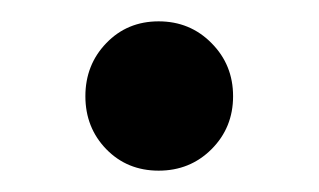

<svg xmlns="http://www.w3.org/2000/svg" viewBox="-20 -412 297 179"><path d="M59.6 -322.3Q59.6 -351.6 79.1 -371.8Q98.6 -392.1 127.9 -392.1Q157.2 -392.1 177.2 -371.8Q197.3 -351.6 197.3 -322.3Q197.3 -293 177.2 -272.9Q157.2 -252.9 127.9 -252.9Q98.6 -252.9 79.1 -272.9Q59.6 -293 59.6 -322.3Z"/></svg>

Font: Giphurs Medium
Style: Regular
Weight: 500
Version: Version 0.920; ttfautohint (v1.8.4.7-5d5b)